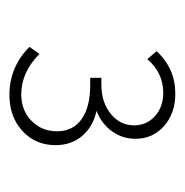

<svg xmlns="http://www.w3.org/2000/svg" viewBox="-12 -770 396 412"><g transform="rotate(90 186.0 -564.0)"><path d="M80.6 -429.2 95.7 -450.7Q135.3 -411.6 182.1 -411.6Q216.8 -411.6 239.3 -433.6Q261.7 -455.6 261.7 -488.3Q261.7 -522.5 235.8 -541Q210 -559.6 161.6 -559.6H147V-583.5H161.6Q199.2 -583.5 224.1 -603.5Q249 -623.5 249 -653.8Q249 -680.7 229.2 -698.5Q209.5 -716.3 179.2 -716.3Q136.2 -716.3 106.9 -682.1L89.8 -702.1Q127 -742.2 181.2 -742.2Q223.1 -742.2 250.5 -718Q277.8 -693.8 277.8 -656.7Q277.8 -628.4 261.5 -606Q245.1 -583.5 217.8 -573.2Q251.5 -565.9 271.5 -542.5Q291.5 -519 291.5 -485.4Q291.5 -441.9 261 -414.1Q230.5 -386.2 183.6 -386.2Q124 -386.2 80.6 -429.2Z"/></g></svg>

Font: Kumbh Sans ExtraLight
Style: Regular
Weight: 250
Version: Version 1.005